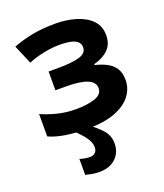

<svg xmlns="http://www.w3.org/2000/svg" viewBox="-145 -653 845 989"><g transform="rotate(-20 277.5 -158.0)"><path d="M277 -556Q336 -556 387.5 -540.5Q439 -525 470.5 -493Q502 -461 502 -411Q502 -362 472.5 -333Q443 -304 393 -291V-286Q428 -278 456 -263.5Q484 -249 500.5 -224.5Q517 -200 517 -159Q517 -114 488.5 -75.5Q460 -37 400.5 -13.5Q341 10 248 10Q112 10 38 -24V-147Q72 -131 121.5 -118Q171 -105 227 -105Q288 -105 330 -119Q372 -133 372 -168Q372 -233 217 -233H159V-336H214Q288 -336 328.5 -348Q369 -360 369 -393Q369 -419 343 -432.5Q317 -446 258 -446Q219 -446 173 -437Q127 -428 86 -411L42 -515Q89 -533 145 -544.5Q201 -556 277 -556ZM249 111Q249 85 230 58.5Q211 32 177 0H264Q301 27 326.5 56.5Q352 86 352 128Q352 177 319 208.5Q286 240 230 240Q206 240 188 236.5Q170 233 154 229V142Q164 145 179 148Q194 151 210 151Q227 151 238 141Q249 131 249 111Z"/></g></svg>

Font: Noto Sans IKEA
Style: Bold
Weight: 600
Designer: Monotype Design Team
Foundry: Monotype Imaging Inc.
Version: Version 2.001